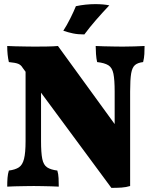

<svg xmlns="http://www.w3.org/2000/svg" viewBox="-20 -902 751 931"><path d="M520 9 90 -573Q82 -587 68.5 -592.5Q55 -598 23 -601Q19 -618 17 -637.5Q15 -657 15 -679Q28 -678 53.5 -677.5Q79 -677 105.5 -676.5Q132 -676 148 -676Q173 -676 207 -676.5Q241 -677 261 -679L553 -277ZM15 3Q15 -21 16.5 -40Q18 -59 23 -75Q54 -79 71.5 -90.5Q89 -102 96.5 -131.5Q104 -161 104 -218V-615L179 -607V-218Q179 -161 185 -131.5Q191 -102 208.5 -90.5Q226 -79 258 -75Q263 -59 264 -38Q265 -17 265 3Q251 2 229 1.5Q207 1 184 0.5Q161 0 144 0Q127 0 101 0.5Q75 1 51 1.5Q27 2 15 3ZM520 9 536 -180V-458Q536 -515 530 -544.5Q524 -574 505.5 -585.5Q487 -597 451 -601Q447 -618 445.5 -640Q444 -662 444 -679Q458 -678 482.5 -677.5Q507 -677 532.5 -676.5Q558 -676 575 -676Q601 -676 632 -677Q663 -678 681 -679Q681 -659 680 -640Q679 -621 674 -601Q648 -598 634.5 -586.5Q621 -575 616 -546Q611 -517 611 -458V0Q591 6 569.5 7.5Q548 9 520 9ZM389 -735Q358 -735 334 -740Q310 -745 287 -753Q304 -779 321 -813Q338 -847 348 -872Q371 -877 395 -879.5Q419 -882 442 -882Q482 -882 510 -876Q475 -839 445 -804.5Q415 -770 389 -735Z"/></svg>

Font: Vollkorn Black
Style: Regular
Weight: 900
Designer: Friedrich Althausen
Foundry: Friedrich Althausen
Version: Version 5.000